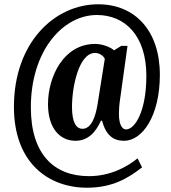

<svg xmlns="http://www.w3.org/2000/svg" viewBox="-20 -734 800 896"><path d="M386 142C505 142 579 97 643 47L622 5C570 47 493 88 395 88C234 88 124 -12 124 -233C124 -498 274 -664 432 -664C565 -664 663 -566 663 -380C663 -215 610 -130 568 -130C555 -130 535 -144 535 -202C535 -215 536 -246 541 -275L575 -520H546L512 -499C498 -513 459 -529 424 -529C276 -529 204 -375 204 -248C204 -135 260 -77 332 -77C392 -77 428 -119 451 -171H456C475 -101 510 -77 559 -77C645 -77 726 -194 726 -385C726 -591 610 -714 438 -714C237 -714 45 -538 45 -235C45 25 205 142 386 142ZM365 -133C336 -133 316 -162 316 -235C316 -330 348 -487 424 -487C441 -487 462 -476 469 -459L435 -246C426 -191 407 -133 365 -133Z"/></svg>

Font: Noto Serif Devanagari ExtraCondensed ExtraBold
Style: Regular
Weight: 800
Width: 2
Designer: Universal Thirst, Indian Type Foundry and the Monotype Design Team
Foundry: Monotype Imaging Inc.
Version: Version 2.004